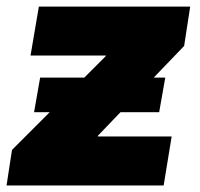

<svg xmlns="http://www.w3.org/2000/svg" viewBox="-20 -566 611 586"><path d="M0 0 16.6 -108.4 301.8 -393.6 303.7 -396.5H73.2L98.6 -545.9H560.5L542 -425.8L279.3 -152.3L278.3 -149.4H503.9L479.5 0ZM84 -223.6 102.5 -329.1H484.4L465.8 -223.6Z"/></svg>

Font: Inter Tight Black
Style: Italic
Weight: 900
Italic angle: -9.39999°
Designer: Rasmus Andersson
Foundry: rsms
Version: Version 3.004; ttfautohint (v1.8.4.7-5d5b)